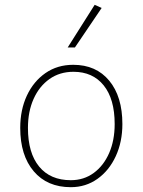

<svg xmlns="http://www.w3.org/2000/svg" viewBox="-20 -770 592 797"><path d="M284 -501Q379 -501 433.5 -435Q488 -369 488 -255Q488 -181 460.5 -121.5Q433 -62 384.5 -27.5Q336 7 274 7Q176 7 120 -59Q64 -125 64 -239Q64 -314 91.5 -373Q119 -432 168.5 -466.5Q218 -501 284 -501ZM274 -22Q328 -22 369 -52Q410 -82 433 -134.5Q456 -187 456 -255Q456 -359 410.5 -415.5Q365 -472 285 -472Q228 -472 185.5 -442Q143 -412 119.5 -359.5Q96 -307 96 -239Q96 -135 142.5 -78.5Q189 -22 274 -22ZM261 -573 373 -750 402 -737 291 -573Z"/></svg>

Font: Livvic Thin
Style: Regular
Weight: 250
Designer: Jacques Le Bailly, Baron von Fonthausen
Version: Version 1.001; ttfautohint (v1.8.2)